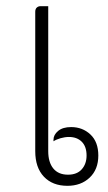

<svg xmlns="http://www.w3.org/2000/svg" viewBox="-20 -596 350 621"><path d="M94 -107V-558Q94 -567 99 -571.5Q104 -576 111 -576H136V-107Q136 -71 152.5 -51Q169 -31 200 -31Q229 -31 244.5 -48.5Q260 -66 260 -93Q260 -122 244.5 -137.5Q229 -153 203 -153Q190 -153 176 -149Q162 -145 153 -139V-144Q153 -160 168 -172.5Q183 -185 210 -185Q247 -185 272.5 -161Q298 -137 298 -93Q298 -48 270 -21.5Q242 5 198 5Q150 5 122 -24.5Q94 -54 94 -107Z"/></svg>

Font: Krub ExtraLight
Style: Regular
Weight: 275
Designer: Ekaluck Peanpanawate
Foundry: Cadson Demak Co.,Ltd.
Version: Version 1.000; ttfautohint (v1.6)